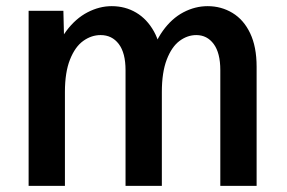

<svg xmlns="http://www.w3.org/2000/svg" viewBox="-20 -604 932 624"><path d="M814 0H696V-376Q696 -432 674.5 -461Q653 -490 618 -490Q589 -490 563.5 -471Q538 -452 522 -410.5Q506 -369 506 -305V0H388V-376Q388 -432 366 -461Q344 -490 307 -490Q277 -490 250.5 -471Q224 -452 207.5 -410.5Q191 -369 191 -305V0H73V-569H186L190 -405H152Q166 -464 196 -504Q226 -544 264.5 -564Q303 -584 343 -584Q387 -584 422.5 -563Q458 -542 480.5 -501.5Q503 -461 506 -402H465Q480 -463 509 -503.5Q538 -544 576 -564Q614 -584 655 -584Q699 -584 735.5 -562Q772 -540 793 -496Q814 -452 814 -387Z"/></svg>

Font: Yaldevi SemiBold
Style: Regular
Weight: 600
Designer: Sol Matas, Rajitha Manaperi, Kosala Senevirathne
Foundry: Mooniak
Version: Version 1.100